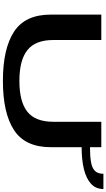

<svg xmlns="http://www.w3.org/2000/svg" viewBox="275 -1004 732 1322"><g transform="rotate(90 641.0 -343.0)"><path d="M537 3Q759 3 876.2 -73.8Q993.5 -150.5 993.5 -327V-674.5H818.5V-344Q818.5 -220.5 749.5 -165.5Q680.5 -110.5 537 -110.5Q393.5 -110.5 324.5 -166Q255.5 -221.5 255.5 -344V-674.5H80.5V-327Q80.5 -150.5 197.8 -73.8Q315 3 537 3ZM991.5 -596.5V-539Q1081 -539 1145.5 -555Q1210 -571 1245.8 -604Q1281.5 -637 1281.5 -689H1176.5Q1176.5 -651 1157 -631Q1137.5 -611 1096.8 -603.8Q1056 -596.5 991.5 -596.5Z"/></g></svg>

Font: Anybody ExtraExpanded SemiBold
Style: Regular
Weight: 600
Width: 8
Version: Version 1.113;gftools[0.9.25]